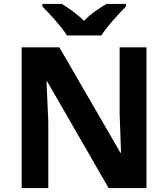

<svg xmlns="http://www.w3.org/2000/svg" viewBox="-20 -954 853 974"><path d="M320 -774H494C522 -819 583 -885 619 -921V-934H520C485 -913 440 -884 406 -848C371 -884 329 -912 294 -934H195V-921C232 -884 292 -819 320 -774ZM723 0V-714H587V-376C589 -310 592 -245 594 -179H591L281 -714H90V0H225V-336C222 -404 219 -472 216 -540H220L531 0Z"/></svg>

Font: Noto Sans Gujarati
Style: Bold
Weight: 700
Designer: Jelle Bosma - Monotype Design Team, Universal Thirst
Foundry: Monotype Imaging Inc.
Version: Version 2.106